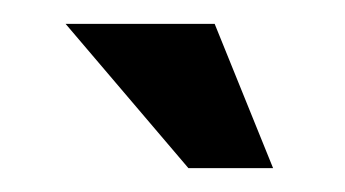

<svg xmlns="http://www.w3.org/2000/svg" viewBox="-20 -696 289 161"><path d="M138 -555 35 -676H160L209 -555Z"/></svg>

Font: Maven Pro SemiBold
Style: Regular
Weight: 600
Designer: Joe Prince
Foundry: Joe Prince
Version: Version 2.103